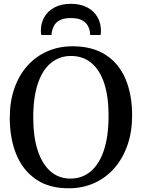

<svg xmlns="http://www.w3.org/2000/svg" viewBox="-20 -1000 762 1031"><path d="M354.5 11Q246.5 12.5 175 -35.8Q103.5 -84 68 -169.8Q32.5 -255.5 32.5 -367Q32.5 -455.5 57.5 -526.5Q82.5 -597.5 128 -647.8Q173.5 -698 235 -724.8Q296.5 -751.5 369.5 -751.5Q476 -751.5 547.2 -705.5Q618.5 -659.5 654 -576Q689.5 -492.5 689.5 -380Q689.5 -292.5 664.5 -220.8Q639.5 -149 594.5 -97.5Q549.5 -46 488.5 -18Q427.5 10 354.5 11ZM359 -41Q420.5 -41 466.5 -79.2Q512.5 -117.5 537.8 -192.8Q563 -268 563 -380Q563 -480.5 539.8 -552Q516.5 -623.5 471.2 -661.5Q426 -699.5 361.5 -699.5Q300.5 -699.5 254.8 -663Q209 -626.5 183.8 -552.8Q158.5 -479 158.5 -367.5Q158.5 -267 182 -193.8Q205.5 -120.5 250.2 -80.8Q295 -41 359 -41ZM360.5 -979.5Q411 -979.5 447.2 -960.8Q483.5 -942 502.8 -909.2Q522 -876.5 522 -835.5Q522 -830 521.5 -824Q521 -818 520 -812H464Q464 -814.5 464 -818.8Q464 -823 463 -827.5Q460.5 -845 451.2 -862.2Q442 -879.5 420.8 -891.2Q399.5 -903 360.5 -903Q322 -903 300.8 -891.2Q279.5 -879.5 270.2 -862Q261 -844.5 258 -827.5Q257.5 -823 257.2 -818.8Q257 -814.5 257 -812H201.5Q200.5 -818 200 -824Q199.5 -830 199.5 -836Q199.5 -877 218.8 -909.5Q238 -942 274 -960.8Q310 -979.5 360.5 -979.5Z"/></svg>

Font: Merriweather 24pt Medium
Style: Regular
Weight: 500
Designer: Eben Sorkin
Foundry: Eben Sorkin
Version: Version 2.100